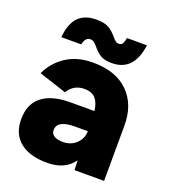

<svg xmlns="http://www.w3.org/2000/svg" viewBox="-133 -806 807 915"><g transform="rotate(20 270.5 -349.0)"><path d="M344 -49Q301 12 210 12Q122 12 73 -27.5Q24 -67 24 -141Q24 -219 74 -258Q124 -297 217 -297H339Q334 -338 315.5 -359Q297 -380 258 -380Q205 -380 176 -333L36 -379Q64 -439 119.5 -475.5Q175 -512 255 -512Q371 -512 434.5 -449Q498 -386 497 -279L496 0H346ZM247 -107Q288 -107 315 -133Q342 -159 342 -196H277Q187 -196 187 -145Q187 -127 203 -117Q219 -107 247 -107ZM242 -587Q231 -600 223 -606Q215 -612 204 -612Q193 -612 184.5 -604Q176 -596 171 -574H70Q77 -645 109 -677.5Q141 -710 199 -710Q241 -710 262.5 -697.5Q284 -685 303 -662Q314 -649 321 -643.5Q328 -638 338 -638Q351 -638 356.5 -647.5Q362 -657 366 -677H467Q449 -540 338 -540Q300 -540 280 -552.5Q260 -565 242 -587Z"/></g></svg>

Font: Oak Sans ExtraBold
Style: Regular
Weight: 800
Designer: Erik Kennedy, Walven
Foundry: Erik Kennedy, Walven
Version: Version 1.000